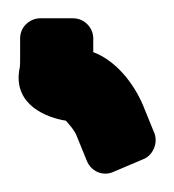

<svg xmlns="http://www.w3.org/2000/svg" viewBox="-41 -140 190 210"><path d="M3 -120C-8 -120 -19 -111 -19 -98V-73C-19 -70 -19 -67 -20 -63C-26 -24 12 -11 31 -8C33 -6 41 3 43 9L54 36C59 48 72 53 83 48L116 34C126 30 132 17 128 6L117 -21C109 -42 90 -72 61 -83V-98C61 -110 51 -120 39 -120Z"/></svg>

Font: Reckless Catfish
Style: Fax
Weight: 400
Foundry: Cannot Into Space Fonts
Version: Version 0.2894